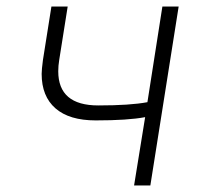

<svg xmlns="http://www.w3.org/2000/svg" viewBox="-20 -570 640 590"><path d="M426 -210Q373 -200 274 -200Q193 -200 150.5 -237Q108 -274 108 -343Q108 -356 112 -386L138 -550H188L162 -386Q159 -368 159 -351Q159 -246 282 -246Q380 -246 433 -256L479 -550H529L442 0H392Z"/></svg>

Font: JetBrains Mono Extra Light
Style: Italic
Weight: 200
Italic angle: -9°
Monospace: yes
Designer: Philipp Nurullin, Konstantin Bulenkov
Foundry: JetBrains
Version: 2.002